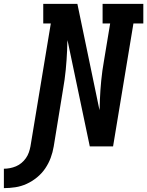

<svg xmlns="http://www.w3.org/2000/svg" viewBox="-126 -755 759 990"><path d="M-106 215V115Q-91 115 -75 112Q-59 109 -43.5 102.5Q-28 96 -15 85Q-2 74 7.5 60.5Q17 47 22.5 31.5Q28 16 31 0L136 -634H97V-735H273L387 -187Q387 -191 387.5 -194.5Q388 -198 388 -202L389 -239Q391 -289 396 -340Q401 -391 410 -441L442 -634H403V-735H613V-634H562L457 0H337L222 -548Q222 -544 221.5 -540.5Q221 -537 221 -533L220 -496Q218 -446 213 -395Q208 -344 199 -294L151 0Q146 30 135.5 58.5Q125 87 107.5 113Q90 139 65 159.5Q40 180 11.5 193Q-17 206 -47 210.5Q-77 215 -106 215Z"/></svg>

Font: Iosevka Curly Slab ExObl
Style: Bold
Weight: 700
Width: 7
Italic angle: -9°
Monospace: yes
Designer: Belleve Invis
Foundry: Belleve Invis
Version: Version 11.0.0; ttfautohint (v1.8.3)